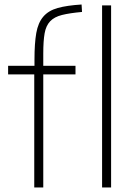

<svg xmlns="http://www.w3.org/2000/svg" viewBox="-20 -832 601 852"><path d="M132 -502H16V-540H133V-568Q133 -640 141 -685.5Q149 -731 172 -758Q195 -785 236 -796.5Q277 -808 342 -812L344 -779Q289 -774 255 -765.5Q221 -757 202.5 -737.5Q184 -718 178 -684Q172 -650 172 -595V-540H315V-502H172V0H132ZM433 -808H473V0H433Z"/></svg>

Font: Encode Sans Normal
Style: Thin
Weight: 100
Designer: Pablo Impallari, Andres Torresi
Foundry: Pablo Impallari, Andres Torresi
Version: Version 1.000; ttfautohint (v1.00) -l 8 -r 50 -G 200 -x 14 -